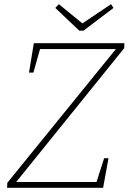

<svg xmlns="http://www.w3.org/2000/svg" viewBox="-20 -900 619 920"><path d="M14 0 15 -24 541 -672 544 -665H162L174 -673L140 -552H119L142 -693H576L575 -669L52 -21L49 -28H456L440 -20L479 -142H500L474 0ZM512 -880 524 -862 380 -753H360L245 -862L262 -880L382 -782H366Z"/></svg>

Font: Bitter Thin ExtraLight
Style: Italic
Weight: 250
Italic angle: -9°
Version: Version 2.002